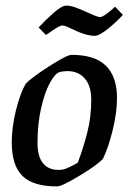

<svg xmlns="http://www.w3.org/2000/svg" viewBox="-20 -657 464 686"><path d="M22 -149Q22 -202 37 -263Q52 -324 72 -358Q93 -380 156 -420.5Q219 -461 236 -461Q319 -461 358.5 -422Q398 -383 398 -307Q398 -254 382.5 -191.5Q367 -129 348 -90Q330 -69 265.5 -30Q201 9 184 9Q98 9 60 -28.5Q22 -66 22 -149ZM203 -51Q212 -52 229.5 -60.5Q247 -69 258 -76Q279 -132 292.5 -186Q306 -240 306 -301Q306 -350 283 -376.5Q260 -403 220 -403Q205 -403 192 -399Q176 -394 157.5 -359.5Q139 -325 126.5 -269Q114 -213 114 -147Q114 -98 133.5 -74Q153 -50 188 -50Q198 -50 203 -51ZM236 -554Q212 -566 203 -566Q194 -566 170 -549.5Q146 -533 144 -532L118 -559Q142 -585 171.5 -611Q201 -637 217 -637Q232 -637 251 -630Q270 -623 296 -611Q300 -609 315.5 -602.5Q331 -596 338 -596Q345 -596 362 -608.5Q379 -621 391 -633L419 -604Q400 -582 367.5 -555.5Q335 -529 319 -529Q286 -529 236 -554Z"/></svg>

Font: Grenze
Style: Italic
Weight: 400
Italic angle: -10°
Designer: Renata Polastri
Foundry: Omnibus-Type
Version: Version 1.002; ttfautohint (v1.8)